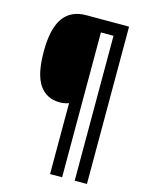

<svg xmlns="http://www.w3.org/2000/svg" viewBox="-130 -840 802 1046"><g transform="rotate(15 271.0 -316.5)"><path d="M465 127H396V-690H325V127H257V-273Q235 -264 206 -264Q131 -264 91 -322.5Q51 -381 51 -509Q51 -639 94.5 -699.5Q138 -760 223 -760H465Z"/></g></svg>

Font: Noto Sans Myanmar Condensed SemiBold
Style: Regular
Weight: 600
Width: 3
Designer: Monotype Design Team
Foundry: Monotype Imaging Inc.
Version: Version 2.107; ttfautohint (v1.8.4.7-5d5b)